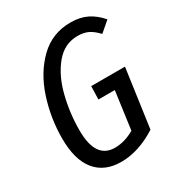

<svg xmlns="http://www.w3.org/2000/svg" viewBox="-170 -812 868 935"><g transform="rotate(-30 264.0 -344.0)"><path d="M528 -623 471 -574Q445 -602 420.5 -614Q396 -626 361 -626Q287 -626 237 -565.5Q187 -505 163.5 -412.5Q140 -320 140 -222Q140 -63 248 -63Q303 -63 358 -95L387 -307H295L297 -381H487L441 -53Q339 12 241 12Q147 12 97 -49.5Q47 -111 47 -230Q47 -345 82.5 -453Q118 -561 189.5 -630.5Q261 -700 364 -700Q417 -700 456.5 -680.5Q496 -661 528 -623Z"/></g></svg>

Font: Fira Sans Compressed
Style: Italic
Weight: 400
Width: 1
Italic angle: -8°
Designer: bBox Type GmbH & Carrois Corporate GbR & Edenspiekermann AG
Foundry: bBox Type GmbH & Carrois Corporate GbR & Edenspiekermann AG
Version: Version 4.301